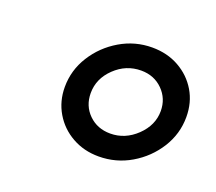

<svg xmlns="http://www.w3.org/2000/svg" viewBox="-61 -628 477 424"><g transform="rotate(20 178.0 -416.5)"><path d="M203.5 -283.3Q168.8 -283.3 141 -299Q113.2 -314.6 97.2 -341.7Q81.2 -368.8 81.2 -402.1Q81.2 -441.7 102.4 -475.3Q123.6 -509 158.3 -529.5Q193.1 -550 233.3 -550Q268.8 -550 296.5 -534.4Q324.3 -518.8 340.3 -492Q356.2 -465.3 356.2 -431.2Q356.2 -391.7 335.1 -358Q313.9 -324.3 279.2 -303.8Q244.4 -283.3 203.5 -283.3ZM210.4 -339.6Q245.1 -339.6 271.9 -365.3Q298.6 -391 298.6 -424.3Q298.6 -453.5 278.5 -473.6Q258.3 -493.8 227.8 -493.8Q192.4 -493.8 166 -468.4Q139.6 -443.1 139.6 -409Q139.6 -379.2 159.7 -359.4Q179.9 -339.6 210.4 -339.6Z"/></g></svg>

Font: Afacad
Style: Italic
Weight: 400
Italic angle: -14°
Designer: Kristian Moeller
Foundry: Dicotype
Version: Version 1.000